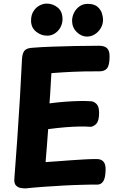

<svg xmlns="http://www.w3.org/2000/svg" viewBox="-20 -1031 663 1066"><path d="M121.3 15Q110.3 15 95.1 12.6Q79.8 10.2 68.9 -1.1Q58 -12.4 59.6 -37.1Q67.8 -143.7 75.7 -256.8Q83.6 -370 90.4 -483.6Q97.3 -597.1 102.3 -705.2Q104.3 -735.4 116 -749.7Q127.7 -764 159.9 -765.8Q207.2 -769.8 268.4 -771.9Q329.7 -774 396.9 -775.5Q464.1 -777 529.2 -777Q559.7 -777 574.1 -763.6Q588.4 -750.1 588.4 -718.9Q588.4 -669.3 574.8 -652.2Q561.2 -635 533.1 -635Q486.7 -635 452.2 -634.5Q417.7 -634 388.3 -632.5Q359 -631 330.2 -629.5Q301.4 -628 265.4 -625Q263.4 -591.4 261.8 -565.8Q260.2 -540.1 259 -515.3Q257.8 -490.6 254.8 -457Q298.8 -463 338.8 -466Q378.8 -469 415.3 -470Q451.8 -471 482.8 -469Q499.8 -469 514.9 -454.8Q530 -440.6 530.2 -406Q530.4 -359.6 514.2 -343.3Q498 -327 482 -327Q457 -329 421.6 -328.5Q386.2 -328 342.8 -324.5Q299.4 -321 247.4 -314Q243.4 -263.9 240.4 -220.4Q237.3 -177 233.1 -131Q268.1 -133 304.4 -136Q340.7 -139 377.3 -141.5Q414 -144 449.6 -146Q485.2 -148 517.7 -148Q541.6 -148 554.7 -133.3Q567.8 -118.6 566.2 -83.7Q564.7 -39.8 552.3 -22.9Q540 -6 520 -6Q500 -6 479.5 -6Q459 -6 439 -5Q392 -4 335.8 -1Q279.7 2 224 6Q168.3 10 121.3 15ZM242.6 -832.9Q207.2 -832.9 179.8 -855.7Q152.4 -878.4 152.4 -916.9Q152.4 -946.8 165.4 -967.8Q178.4 -988.9 198.6 -999.9Q218.8 -1011 239.4 -1011Q273.4 -1011 300.3 -989.2Q327.1 -967.4 327.1 -924.6Q327.1 -900.3 315.5 -879.1Q303.9 -857.9 284.4 -845.4Q265 -832.9 242.6 -832.9ZM463 -827.9Q431.2 -827.9 405.7 -853.4Q380.2 -878.9 380.2 -915.6Q380.2 -937 390.3 -958.7Q400.4 -980.3 420.2 -994.9Q439.9 -1009.6 467 -1009.6Q503.2 -1009.6 521.6 -993.2Q540 -976.8 546.1 -956.3Q552.1 -935.9 552.1 -921.4Q552.1 -896.7 539.6 -875.1Q527.1 -853.6 506.7 -840.7Q486.2 -827.9 463 -827.9Z"/></svg>

Font: Playpen Sans Thai
Style: Regular
Weight: 400
Designer: Sirin Gunkloy, Laura Meseguer, Veronika Burian, José Scaglione
Foundry: TypeTogether
Version: Version 2.000